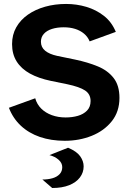

<svg xmlns="http://www.w3.org/2000/svg" viewBox="-20 -700 650 971"><path d="M307.8 12Q238.2 12 181.7 -7.4Q125.3 -26.9 85.3 -64.3Q45.4 -101.7 25 -154.9L158.1 -203Q166.7 -172.5 188.5 -150.8Q210.3 -129.2 242.2 -117.6Q274.2 -106 311.8 -106Q345.2 -106 373.6 -114.1Q402 -122.2 420 -140.6Q438.1 -159 438.1 -189.2Q438.1 -223.8 410.4 -242.3Q382.7 -260.8 319.8 -274.1L237.1 -291Q174.9 -304 131.3 -328Q87.6 -352.1 64.3 -389.1Q41 -426.1 41 -476.9Q41 -524.4 62.3 -562.1Q83.7 -599.8 121.3 -626Q158.8 -652.2 208.2 -666.1Q257.6 -680 314.4 -680Q367.3 -680 416.8 -665.3Q466.2 -650.6 505.6 -619.8Q544.9 -589.1 565.7 -538.8L433.4 -490.7Q423.7 -514.3 404.7 -530Q385.6 -545.8 359.9 -553.9Q334.1 -562 302.3 -562Q269.4 -562 243.1 -553.8Q216.8 -545.5 201.9 -529Q187 -512.5 187 -488.9Q187 -461.1 208.3 -443.5Q229.6 -426 269.1 -417.4L359.8 -398.7Q423.8 -385.3 474.4 -364.4Q524.9 -343.6 554.5 -305.7Q584.1 -267.9 584.1 -204.9Q584.1 -135.2 545.2 -86.7Q506.4 -38.2 443.7 -13.1Q381.1 12 307.8 12ZM244 250.8 194.3 207.9Q223.2 207.9 245.7 201.3Q268.1 194.8 281.4 180.7Q294.8 166.6 294.8 145.4Q294.8 124.6 276.8 108.3Q258.9 92 230.1 84.4L324.2 47.1Q368.1 65.5 385.5 90.2Q403 114.9 403 141.4Q403 172.4 384.2 197.3Q365.5 222.2 330 236.5Q294.4 250.8 244 250.8Z"/></svg>

Font: Atkinson Hyperlegible Next
Style: Regular
Weight: 400
Designer: Elliott Scott, Megan Eiswerth, Linus Boman, Theodore Petrosky, Letters from Sweden
Foundry: Applied Design Works, Letters from Sweden
Version: Version 2.001